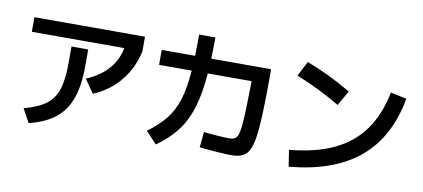

<svg xmlns="http://www.w3.org/2000/svg" viewBox="-69 -993 2731 1239"><g transform="rotate(10 1296.5 -373.0)"><path d="M350.6 -423.8V-531.2H460V-423.8Q460 -295.4 429.9 -210.4Q399.9 -125.5 335.2 -74Q270.5 -22.5 164.1 3.9L115.2 -85Q209 -110.4 258.8 -147.9Q308.6 -185.5 329.6 -249.8Q350.6 -314 350.6 -423.8ZM82 -675.8H806.6V-580.1Q783.7 -469.2 713.6 -383.5Q643.6 -297.9 539.1 -254.9L477.5 -342.8Q567.9 -381.3 619.9 -440.2Q671.9 -499 688.5 -580.1H82Z M1278.3 -34.2 1288.1 -135.7Q1322.8 -131.3 1376.7 -127.7Q1430.7 -124 1458 -124Q1492.7 -124 1506.3 -146Q1520 -168 1525.6 -244.1Q1531.2 -320.3 1534.2 -512.7H1247.1Q1236.3 -378.4 1208 -286.6Q1179.7 -194.8 1129.2 -128.2Q1078.6 -61.5 996.1 -2.9L923.8 -80.1Q998 -134.3 1041.7 -189.7Q1085.4 -245.1 1109.1 -321Q1132.8 -397 1141.6 -512.7H927.7V-610.4H1146.5Q1148.4 -667 1148.4 -750H1254.9Q1254.9 -682.6 1252.4 -610.4H1644.5V-558.6Q1644 -313 1633.1 -204.3Q1622.1 -95.7 1591.1 -57.6Q1560.1 -19.5 1490.2 -19.5Q1453.6 -19.5 1395.5 -23.7Q1337.4 -27.8 1278.3 -34.2Z M2432.6 -596.7 2537.1 -574.2Q2490.2 -315.4 2324 -176.3Q2157.7 -37.1 1865.2 -10.7L1848.6 -118.2Q2021 -134.3 2139.4 -190.4Q2257.8 -246.6 2329.8 -346.4Q2401.9 -446.3 2432.6 -596.7ZM1819.3 -599.6 1870.1 -697.3Q2015.1 -642.6 2163.1 -555.7L2107.4 -458Q1971.2 -538.6 1819.3 -599.6Z"/></g></svg>

Font: Pretendard GOV SemiBold
Style: Regular
Weight: 600
Designer: Base glyphs from Inter by Rasmus Andersson; Hangeul glyphs from Noto Sans CJK(Source Han Sans) by Jang Soo-young and Kan
Foundry: Kil Hyung-jin
Version: Version 1.309